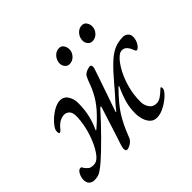

<svg xmlns="http://www.w3.org/2000/svg" viewBox="-168 -803 1015 1015"><g transform="rotate(-45 339.5 -295.5)"><path d="M256 22Q249 22 247 16.5Q245 11 245 2Q245 -3 251.5 -24Q258 -45 268 -74L319 -234Q321 -239 317.5 -238.5Q314 -238 310 -234Q288 -209 260.5 -180Q233 -151 204.5 -122Q176 -93 151 -69.5Q126 -46 109 -31Q87 -12 67.5 1Q48 14 19 14Q3 14 -9 3.5Q-21 -7 -21 -28Q-21 -48 -11 -66.5Q-1 -85 12 -85Q19 -85 21.5 -79Q24 -73 31 -65Q42 -52 51.5 -49Q61 -46 74 -46Q97 -46 117.5 -71Q138 -96 155 -135Q172 -174 181.5 -216.5Q191 -259 191 -295Q191 -321 179 -333Q167 -345 150 -345Q134 -345 116.5 -335.5Q99 -326 85 -308Q83 -305 77 -299Q71 -293 66 -293Q60 -293 60 -310Q60 -322 72.5 -339.5Q85 -357 104.5 -374Q124 -391 146.5 -402.5Q169 -414 188 -414Q217 -414 232 -390Q247 -366 247 -337Q247 -285 236.5 -243Q226 -201 211 -171Q209 -167 211.5 -167Q214 -167 218 -171Q260 -207 290 -241.5Q320 -276 339 -313Q353 -339 361 -362.5Q369 -386 379 -405Q384 -414 394 -419.5Q404 -425 413.5 -427.5Q423 -430 425 -430Q433 -430 435.5 -426Q438 -422 438 -413Q438 -409 431 -389Q424 -369 418 -350L354 -165Q353 -160 355 -160.5Q357 -161 360 -165Q375 -185 401.5 -214Q428 -243 452 -272Q500 -329 534 -360.5Q568 -392 597.5 -404Q627 -416 661 -416Q677 -416 688.5 -405.5Q700 -395 700 -379Q700 -354 687 -334Q674 -314 663 -314Q659 -314 657 -318Q655 -322 653 -326Q646 -346 635 -358Q624 -370 606 -370Q590 -370 569.5 -349Q549 -328 529.5 -291.5Q510 -255 497 -207.5Q484 -160 484 -107Q484 -82 498 -61.5Q512 -41 537 -41Q557 -41 574.5 -54Q592 -67 602 -77Q611 -86 612 -86Q618 -86 618 -75Q618 -65 606 -50.5Q594 -36 574 -21Q554 -6 531 4Q508 14 487 14Q464 14 449.5 -0.5Q435 -15 428 -37.5Q421 -60 421 -83Q421 -124 430.5 -159.5Q440 -195 462 -243Q464 -248 461.5 -247.5Q459 -247 455 -243Q424 -211 402.5 -185.5Q381 -160 365.5 -135.5Q350 -111 336 -82Q322 -53 307 -14Q304 -6 297 1Q290 8 282.5 12.5Q275 17 268 19.5Q261 22 256 22ZM531 -513Q516 -513 506 -525Q496 -537 496 -552Q496 -568 503.5 -582Q511 -596 523.5 -604.5Q536 -613 552 -613Q568 -613 577 -599.5Q586 -586 586 -570Q586 -548 570 -530.5Q554 -513 531 -513ZM360 -513Q345 -513 335 -525Q325 -537 325 -552Q325 -568 332.5 -582Q340 -596 352.5 -604.5Q365 -613 381 -613Q397 -613 406 -599.5Q415 -586 415 -570Q415 -548 399 -530.5Q383 -513 360 -513Z"/></g></svg>

Font: EB Garamond
Style: Italic
Weight: 400
Italic angle: -17.2°
Designer: Georg Duffner and Octavio Pardo
Foundry: Georg Duffner
Version: Version 1.001